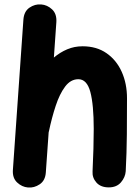

<svg xmlns="http://www.w3.org/2000/svg" viewBox="-20 -771 629 865"><path d="M106 73.7Q78.6 71.3 57.1 51Q35.6 30.8 38.1 -5.4L85.4 -682.1Q87.9 -719.2 112.5 -736.3Q137.2 -753.4 165.5 -751Q192.9 -749 214.6 -728.8Q236.3 -708.5 233.9 -671.4L222.7 -511.7Q250.5 -535.2 282.7 -548.8Q314.9 -562.5 352.1 -562.5Q415.5 -562.5 460.2 -531.2Q504.9 -500 528.6 -447Q552.2 -394 552.2 -328.1Q552.2 -249.5 551.5 -165.8Q550.8 -82 546.4 0.5Q544.4 27.8 524.9 50.5Q505.4 73.2 470.2 73.2Q433.6 73.2 414.3 51.3Q395 29.3 397 1Q399.4 -53.2 400.9 -100.6Q402.3 -147.9 402.3 -189.9Q402.3 -299.3 387 -356.7Q371.6 -414.1 333 -414.1Q298.3 -414.1 273.4 -380.9Q248.5 -347.7 231 -294.4Q213.4 -241.2 200.7 -180.7Q200.2 -177.7 199.2 -174.8L186.5 5.4Q184.1 42.5 158.9 59.3Q133.8 76.2 106 73.7Z"/></svg>

Font: Mikhak ExtraBold
Style: Regular
Weight: 800
Designer: Amin Abedi
Version: Version 3.3